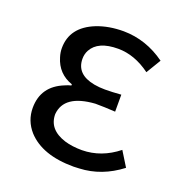

<svg xmlns="http://www.w3.org/2000/svg" viewBox="-108 -651 717 757"><g transform="rotate(20 250.5 -272.5)"><path d="M281.2 12.7Q149.4 12.7 86.9 -55.7Q50.8 -96.7 50.8 -150.4Q50.8 -241.2 138.7 -276.4Q151.4 -282.2 164.1 -285.2V-290Q102.5 -311.5 84 -374Q78.1 -392.6 78.1 -411.1Q78.1 -499 172.9 -537.1Q222.7 -556.6 285.2 -556.6Q379.9 -555.7 460.9 -497.1L423.8 -435.5Q357.4 -484.4 288.1 -484.4Q204.1 -484.4 177.7 -435.5Q168.9 -418.9 168.9 -399.4Q168.9 -334 248 -319.3Q269.5 -315.4 293.9 -315.4Q322.3 -315.4 361.3 -318.4V-247.1Q314.5 -250 277.3 -250Q149.4 -241.2 142.6 -157.2Q142.6 -92.8 216.8 -69.3Q249 -59.6 290 -59.6Q371.1 -60.5 439.5 -115.2L477.5 -53.7Q397.5 7.8 304.7 11.7Q293 12.7 281.2 12.7Z"/></g></svg>

Font: Taipei Sans TC Beta
Style: Regular
Weight: 400
Designer: JT Foundry
Foundry: JT Foundry
Version: Version 1.000